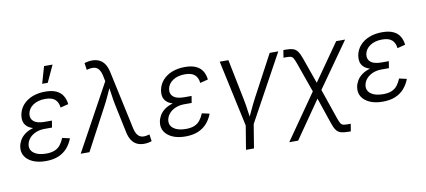

<svg xmlns="http://www.w3.org/2000/svg" viewBox="-82 -1066 3497 1576"><g transform="rotate(-10 1667.0 -278.5)"><path d="M223.6 9.8Q160.6 9.8 116 -10Q71.3 -29.8 49.8 -64.5Q28.3 -99.1 36.1 -145Q40.5 -171.4 55.2 -196.8Q69.8 -222.2 96.7 -242.4Q123.5 -262.7 164.3 -274.9Q205.1 -287.1 261.7 -287.1H325.2L319.8 -252.4H258.3Q218.3 -252.4 185.8 -239Q153.3 -225.6 132.6 -202.1Q111.8 -178.7 106.4 -148.9Q99.1 -104.5 134.5 -77.4Q169.9 -50.3 236.3 -50.3Q280.3 -50.3 308.8 -62.5Q337.4 -74.7 355.5 -97.9Q373.5 -121.1 387.2 -154.3L449.7 -140.1Q432.1 -94.2 402.3 -60.5Q372.6 -26.9 328.4 -8.5Q284.2 9.8 223.6 9.8ZM258.3 -264.6Q202.6 -264.6 167.7 -275.1Q132.8 -285.6 114.3 -304.2Q95.7 -322.8 90.6 -346.7Q85.4 -370.6 89.8 -397Q98.6 -445.8 129.6 -480.7Q160.6 -515.6 208.3 -534.2Q255.9 -552.7 315.4 -552.7Q370.6 -552.7 406.2 -536.6Q441.9 -520.5 460.7 -490.7Q479.5 -460.9 484.4 -418.9L418 -401.9Q413.1 -446.8 386.7 -470.2Q360.4 -493.7 305.7 -493.7Q245.1 -493.7 204.6 -466.8Q164.1 -439.9 156.7 -395Q150.9 -355 179 -332Q207 -309.1 267.1 -309.1H329.1L321.8 -264.6ZM302.7 -620.1 343.3 -760.7H414.1L349.1 -620.1Z M514.6 0 816.4 -551.3 807.6 -594.2Q799.8 -632.3 784.7 -652.1Q769.5 -671.9 746.6 -675.8Q723.6 -679.7 691.4 -671.4L683.1 -669.4L674.8 -726.6Q686 -731.4 702.9 -734.6Q719.7 -737.8 738.8 -737.8Q772.9 -737.8 799.1 -725.1Q825.2 -712.4 843 -686Q860.8 -659.7 869.6 -618.7L974.1 -133.8Q982.4 -95.2 997.8 -75.2Q1013.2 -55.2 1036.1 -51.3Q1059.1 -47.4 1089.8 -56.2L1097.7 -58.1L1106 -1Q1095.2 3.4 1078.4 6.8Q1061.5 10.3 1041.5 10.3Q1007.3 10.3 981.4 -2.7Q955.6 -15.6 938.5 -41.7Q921.4 -67.9 912.6 -108.9L863.3 -343.3Q853.5 -390.6 847.7 -436.3Q841.8 -481.9 834.5 -526.9H857.4Q836.4 -482.4 815.9 -436.3Q795.4 -390.1 770 -343.3L587.4 0Z M1387.7 9.8Q1324.7 9.8 1280 -10Q1235.4 -29.8 1213.9 -64.5Q1192.4 -99.1 1200.2 -145Q1204.6 -171.4 1219.2 -196.8Q1233.9 -222.2 1260.7 -242.4Q1287.6 -262.7 1328.4 -274.9Q1369.1 -287.1 1425.8 -287.1H1489.3L1483.9 -252.4H1422.4Q1382.3 -252.4 1349.9 -239Q1317.4 -225.6 1296.6 -202.1Q1275.9 -178.7 1270.5 -148.9Q1263.2 -104.5 1298.6 -77.4Q1334 -50.3 1400.4 -50.3Q1444.3 -50.3 1472.9 -62.5Q1501.5 -74.7 1519.5 -97.9Q1537.6 -121.1 1551.3 -154.3L1613.8 -140.1Q1596.2 -94.2 1566.4 -60.5Q1536.6 -26.9 1492.4 -8.5Q1448.2 9.8 1387.7 9.8ZM1422.4 -264.6Q1366.7 -264.6 1331.8 -275.1Q1296.9 -285.6 1278.3 -304.2Q1259.8 -322.8 1254.6 -346.7Q1249.5 -370.6 1253.9 -397Q1262.7 -445.8 1293.7 -480.7Q1324.7 -515.6 1372.3 -534.2Q1419.9 -552.7 1479.5 -552.7Q1534.7 -552.7 1570.3 -536.6Q1606 -520.5 1624.8 -490.7Q1643.6 -460.9 1648.4 -418.9L1582 -401.9Q1577.1 -446.8 1550.8 -470.2Q1524.4 -493.7 1469.7 -493.7Q1409.2 -493.7 1368.7 -466.8Q1328.1 -439.9 1320.8 -395Q1314.9 -355 1343 -332Q1371.1 -309.1 1431.2 -309.1H1493.2L1485.8 -264.6Z M1889.6 10.7 1769.5 -545.9H1841.8L1911.1 -202.6Q1920.4 -156.7 1926 -110.8Q1931.6 -64.9 1939 -21.5H1915.5Q1937 -64.9 1957.8 -110.8Q1978.5 -156.7 2002.9 -202.6L2186 -545.9H2257.8L1953.1 10.7ZM1856.4 204.1 1890.6 -3.9H1957L1922.9 204.1Z M2216.8 204.1 2505.4 -210H2538.1L2639.2 84Q2648.9 110.8 2657 123.5Q2665 136.2 2679 139.4Q2692.9 142.6 2718.8 142.6H2740.2L2730 204.1H2711.9Q2672.9 204.1 2648.9 197.3Q2625 190.4 2610.1 170.7Q2595.2 150.9 2582 112.3L2507.3 -107.9L2291 204.1ZM2487.3 -151.9 2390.6 -424.3Q2379.9 -454.1 2371.8 -467.3Q2363.8 -480.5 2350.8 -483.9Q2337.9 -487.3 2311.5 -487.3H2290.5L2300.8 -549.3H2318.8Q2357.4 -549.3 2380.4 -542Q2403.3 -534.7 2418.5 -513.9Q2433.6 -493.2 2447.8 -452.6L2523.9 -237.3L2740.2 -545.9H2814.5L2536.6 -151.9Z M3031.7 9.8Q2968.8 9.8 2924.1 -10Q2879.4 -29.8 2857.9 -64.5Q2836.4 -99.1 2844.2 -145Q2848.6 -171.4 2863.3 -196.8Q2877.9 -222.2 2904.8 -242.4Q2931.6 -262.7 2972.4 -274.9Q3013.2 -287.1 3069.8 -287.1H3133.3L3127.9 -252.4H3066.4Q3026.4 -252.4 2993.9 -239Q2961.4 -225.6 2940.7 -202.1Q2919.9 -178.7 2914.6 -148.9Q2907.2 -104.5 2942.6 -77.4Q2978 -50.3 3044.4 -50.3Q3088.4 -50.3 3116.9 -62.5Q3145.5 -74.7 3163.6 -97.9Q3181.6 -121.1 3195.3 -154.3L3257.8 -140.1Q3240.2 -94.2 3210.4 -60.5Q3180.7 -26.9 3136.5 -8.5Q3092.3 9.8 3031.7 9.8ZM3066.4 -264.6Q3010.7 -264.6 2975.8 -275.1Q2940.9 -285.6 2922.4 -304.2Q2903.8 -322.8 2898.7 -346.7Q2893.6 -370.6 2897.9 -397Q2906.7 -445.8 2937.7 -480.7Q2968.8 -515.6 3016.4 -534.2Q3064 -552.7 3123.5 -552.7Q3178.7 -552.7 3214.4 -536.6Q3250 -520.5 3268.8 -490.7Q3287.6 -460.9 3292.5 -418.9L3226.1 -401.9Q3221.2 -446.8 3194.8 -470.2Q3168.5 -493.7 3113.8 -493.7Q3053.2 -493.7 3012.7 -466.8Q2972.2 -439.9 2964.8 -395Q2959 -355 2987.1 -332Q3015.1 -309.1 3075.2 -309.1H3137.2L3129.9 -264.6Z"/></g></svg>

Font: Inter Light
Style: Italic
Weight: 300
Italic angle: -9.3988°
Designer: Rasmus Andersson
Foundry: rsms
Version: Version 4.001;git-66647c0bb